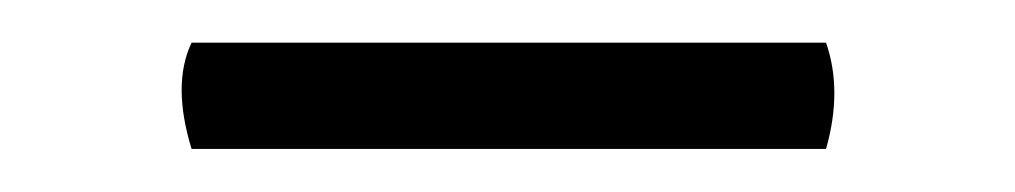

<svg xmlns="http://www.w3.org/2000/svg" viewBox="-20 -435 476 90"><path d="M367.2 -365.2H69.8Q60.5 -395.5 69.8 -415H367.2Q375 -392.6 367.2 -365.2Z"/></svg>

Font: Adamina
Style: Regular
Weight: 400
Designer: Cyreal (www.cyreal.org)
Foundry: Cyreal (www.cyreal.org)
Version: Version 1.010